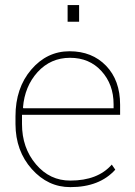

<svg xmlns="http://www.w3.org/2000/svg" viewBox="-20 -745 544 775"><path d="M131.8 -454.1Q79.6 -396.5 72.8 -311L74.2 -308.1H438.5V-324.2Q438.5 -404.3 389.6 -458Q340.8 -511.7 262.7 -511.7Q184.6 -511.7 131.8 -454.1ZM42.5 -244.1V-275.4Q42.5 -389.6 106 -463.9Q169.4 -538.1 260.7 -538.1Q351.6 -538.1 408.2 -479.5Q464.8 -420.9 464.8 -322.3V-281.7H68.8V-244.1Q68.8 -148.4 125 -82Q181.2 -15.6 264.2 -16.1Q374.5 -16.1 431.2 -80.6L445.3 -60.1Q381.8 10.3 264.2 10.3Q173.8 10.7 108.4 -62.5Q43 -135.7 42.5 -244.1ZM299.3 -657.2H252.9V-724.6H299.3Z"/></svg>

Font: Roboto-Thin
Style: Regular
Weight: 250
Designer: Google
Version: Version 1.100141; 2013; ttfautohint (v0.94.14-c901) -l 8 -r 